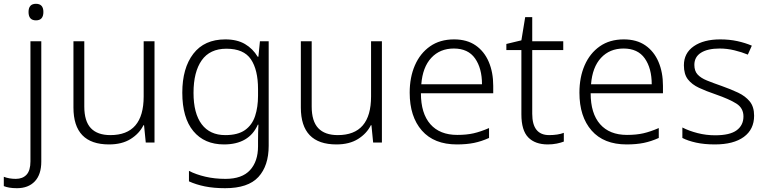

<svg xmlns="http://www.w3.org/2000/svg" viewBox="-72 -749 4029 1009"><path d="M78 -686Q78 -729 117 -729Q156 -729 156 -686Q156 -642 117 -642Q78 -642 78 -686ZM17 240Q-6 240 -23 237Q-40 234 -52 229V180Q-24 191 11 191Q47 191 67.5 169Q88 147 88 99V-532H145V100Q145 168 111 204Q77 240 17 240Z M740 -532V0H694L685 -91H682Q660 -47 614.5 -18.5Q569 10 501 10Q314 10 314 -184V-532H371V-189Q371 -112 405.5 -75.5Q440 -39 508 -39Q683 -39 683 -242V-532Z M1112 -542Q1174 -542 1215.5 -517.5Q1257 -493 1282 -451H1286L1294 -532H1340V17Q1340 122 1286 181Q1232 240 1111 240Q1051 240 1004.5 230.5Q958 221 921 204V149Q958 168 1007 179.5Q1056 191 1113 191Q1200 191 1242 145Q1284 99 1284 20V-11Q1284 -32 1284.5 -53.5Q1285 -75 1286 -94H1283Q1237 10 1105 10Q1002 10 944 -60Q886 -130 886 -262Q886 -391 944 -466.5Q1002 -542 1112 -542ZM1118 -493Q1031 -493 988 -432Q945 -371 945 -261Q945 -153 988 -96Q1031 -39 1112 -39Q1178 -39 1215.5 -65.5Q1253 -92 1268.5 -139Q1284 -186 1284 -246V-281Q1284 -382 1246.5 -437.5Q1209 -493 1118 -493Z M1935 -532V0H1889L1880 -91H1877Q1855 -47 1809.5 -18.5Q1764 10 1696 10Q1509 10 1509 -184V-532H1566V-189Q1566 -112 1600.5 -75.5Q1635 -39 1703 -39Q1878 -39 1878 -242V-532Z M2314 -542Q2382 -542 2427.5 -510.5Q2473 -479 2496.5 -424Q2520 -369 2520 -298V-259H2140Q2140 -153 2189.5 -96.5Q2239 -40 2331 -40Q2380 -40 2417 -48.5Q2454 -57 2498 -76V-24Q2458 -6 2419 2Q2380 10 2329 10Q2209 10 2145 -63Q2081 -136 2081 -262Q2081 -343 2108.5 -406Q2136 -469 2188 -505.5Q2240 -542 2314 -542ZM2313 -494Q2240 -494 2194.5 -445Q2149 -396 2142 -306H2461Q2461 -390 2424.5 -442Q2388 -494 2313 -494Z M2814 -39Q2836 -39 2856 -42Q2876 -45 2891 -51V-5Q2876 1 2854 5.5Q2832 10 2807 10Q2740 10 2704 -27Q2668 -64 2668 -148V-486H2589V-518L2668 -537L2688 -659H2725V-532H2888V-486H2725V-151Q2725 -39 2814 -39Z M3206 -542Q3274 -542 3319.5 -510.5Q3365 -479 3388.5 -424Q3412 -369 3412 -298V-259H3032Q3032 -153 3081.5 -96.5Q3131 -40 3223 -40Q3272 -40 3309 -48.5Q3346 -57 3390 -76V-24Q3350 -6 3311 2Q3272 10 3221 10Q3101 10 3037 -63Q2973 -136 2973 -262Q2973 -343 3000.5 -406Q3028 -469 3080 -505.5Q3132 -542 3206 -542ZM3205 -494Q3132 -494 3086.5 -445Q3041 -396 3034 -306H3353Q3353 -390 3316.5 -442Q3280 -494 3205 -494Z M3891 -141Q3891 -69 3837 -29.5Q3783 10 3685 10Q3629 10 3586 0.5Q3543 -9 3514 -24V-79Q3549 -61 3594 -49.5Q3639 -38 3686 -38Q3764 -38 3799.5 -64.5Q3835 -91 3835 -137Q3835 -181 3798 -204.5Q3761 -228 3689 -253Q3639 -270 3601.5 -287.5Q3564 -305 3543 -332Q3522 -359 3522 -406Q3522 -470 3574 -506Q3626 -542 3713 -542Q3761 -542 3802.5 -533Q3844 -524 3879 -509L3858 -462Q3827 -475 3788 -484.5Q3749 -494 3710 -494Q3647 -494 3612 -472Q3577 -450 3577 -408Q3577 -376 3594 -357.5Q3611 -339 3643 -326Q3675 -313 3721 -297Q3769 -280 3807 -262Q3845 -244 3868 -216Q3891 -188 3891 -141Z"/></svg>

Font: Noto Sans Bengali UI Light
Style: Regular
Weight: 300
Designer: Jelle Bosma - Monotype Design Team
Foundry: Monotype Imaging Inc.
Version: Version 2.003; ttfautohint (v1.8.4.7-5d5b)